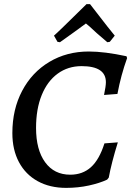

<svg xmlns="http://www.w3.org/2000/svg" viewBox="-20 -900 638 932"><path d="M40 -254Q40 -369 87.5 -459Q135 -549 219.5 -599.5Q304 -650 411 -650Q487 -650 594 -627L597 -618Q567 -535 550 -444L485 -439Q494 -482 494 -501Q494 -579 376 -579Q310 -579 260 -542.5Q210 -506 182.5 -438.5Q155 -371 155 -279Q155 -173 199 -112.5Q243 -52 321 -52Q381 -52 421.5 -88.5Q462 -125 487 -204L552 -209Q521 -109 508 -38L500 -28Q464 -11 411.5 0.5Q359 12 301 12Q222 12 163 -20.5Q104 -53 72 -113Q40 -173 40 -254ZM400 -880H417Q525 -740 537 -727L513 -697L501 -695L451 -738Q404 -782 397 -786L341 -745L271 -695L259 -697L242 -727Q258 -740 400 -880Z"/></svg>

Font: Alegreya Medium
Style: Italic
Weight: 500
Italic angle: -7°
Designer: Juan Pablo del Peral
Foundry: Huerta Tipografica
Version: Version 2.008; ttfautohint (v1.8)